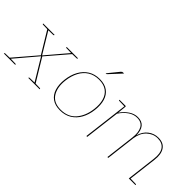

<svg xmlns="http://www.w3.org/2000/svg" viewBox="0 -1310 1918 1918"><g transform="rotate(45 959.5 -351.0)"><path d="M69 0 282 -249 136 -490H147Q151 -490 152.5 -487.5Q154 -485 155 -483L292 -256Q291 -255 293.5 -258.5Q296 -262 297 -263L484 -483Q487 -486 489 -488Q491 -490 494 -490H505L300 -251L452 0H441Q436 0 435.5 -1.5Q435 -3 433 -7L290 -244Q290 -243 288.5 -241Q287 -239 285 -237L90 -7Q86 -3 84 -1.5Q82 0 80 0H69ZM147 -482 148 -490H164L163 -482ZM478 -482 479 -490H495L494 -482ZM441 -8 440 0H424L425 -8ZM96 -8 95 0H79L80 -8ZM160 -490 158 -478 81 -480Q79 -480 76.5 -481.5Q74 -483 74 -485L75 -490ZM235 -490 234 -485Q234 -483 231.5 -481.5Q229 -480 227 -480L150 -478V-490ZM491 -490 489 -478 412 -480Q410 -480 407.5 -481.5Q405 -483 405 -485L406 -490ZM566 -490 565 -485Q565 -483 562.5 -481.5Q560 -480 558 -480L481 -478V-490ZM428 0 430 -12 507 -10Q509 -10 511.5 -8.5Q514 -7 514 -5L513 0ZM83 0 85 -12 162 -10Q164 -10 166.5 -8.5Q169 -7 169 -5L168 0ZM8 0 9 -5Q9 -7 11.5 -8.5Q14 -10 16 -10L93 -12V0ZM353 0 354 -5Q354 -7 356.5 -8.5Q359 -10 361 -10L438 -12V0Z M867 -498Q937 -498 981 -466Q1025 -434 1042 -377.5Q1059 -321 1050 -245Q1041 -170 1009.5 -113.5Q978 -57 926.5 -25.5Q875 6 805 6Q736 6 692 -25.5Q648 -57 630.5 -114Q613 -171 622 -245Q631 -320 662.5 -377Q694 -434 745.5 -466Q797 -498 867 -498ZM806 -4Q908 -4 966.5 -71Q1025 -138 1038 -245Q1047 -317 1031.5 -372Q1016 -427 974.5 -457.5Q933 -488 866 -488Q799 -488 750 -457.5Q701 -427 672 -372Q643 -317 634 -245Q621 -138 664 -71Q707 -4 806 -4ZM986 -708H999L883 -583Q881 -581 878.5 -580Q876 -579 874 -579H867L963 -697Q970 -704 974 -706Q978 -708 986 -708Z M1174 0 1234 -490H1237Q1244 -490 1243 -482L1234 -390Q1268 -439 1312.5 -468.5Q1357 -498 1405 -498Q1464 -498 1493 -461.5Q1522 -425 1522 -358Q1541 -426 1588.5 -462Q1636 -498 1695 -498Q1768 -498 1801 -449Q1834 -400 1823 -314L1785 0H1773L1811 -314Q1822 -399 1791.5 -443.5Q1761 -488 1694 -488Q1630 -488 1581 -442Q1532 -396 1521 -314L1483 0H1471L1509 -314Q1519 -394 1493.5 -441Q1468 -488 1403 -488Q1356 -488 1312 -458Q1268 -428 1232 -374L1186 0ZM1237 -490 1235 -478 1158 -480Q1156 -480 1153.5 -481.5Q1151 -483 1151 -485L1152 -490ZM1782 0 1784 -12 1861 -10Q1863 -10 1865.5 -8.5Q1868 -7 1868 -5L1867 0Z"/></g></svg>

Font: Aleo Thin
Style: Italic
Weight: 250
Italic angle: -7°
Designer: Alessio Laiso
Foundry: Alessio Laiso
Version: Version 2.001;gftools[0.9.29]